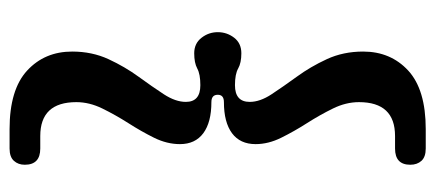

<svg xmlns="http://www.w3.org/2000/svg" viewBox="-268 -504 888 391"><g transform="rotate(-90 175.5 -308.0)"><path d="M178.5 -308Q178.5 -321 163.5 -321Q122.5 -321 100.2 -337.5Q78 -354 78 -385Q78 -411.5 91 -437.8Q104 -464 120.8 -490.2Q137.5 -516.5 150.5 -543Q163.5 -569.5 163.5 -596Q163.5 -669.5 94.5 -669.5H69Q36 -669.5 36 -701Q36 -714.5 44 -723.2Q52 -732 69 -732H108.5Q189 -732 227.8 -696.2Q266.5 -660.5 266.5 -604.5Q266.5 -564 251 -530.5Q235.5 -497 215.2 -469.2Q195 -441.5 179.5 -417.8Q164 -394 164 -373Q164 -343.5 198 -343.5Q220.5 -343.5 232 -349.8Q243.5 -356 263 -356Q283 -356 294.5 -341.2Q306 -326.5 306 -308Q306 -289.5 294.8 -274.8Q283.5 -260 263 -260Q243.5 -260 232 -266.5Q220.5 -273 198 -273Q164 -273 164 -243Q164 -222 179.5 -198.5Q195 -175 215.2 -147.2Q235.5 -119.5 251 -86Q266.5 -52.5 266.5 -12Q266.5 44 227.8 79.8Q189 115.5 108.5 115.5H69Q52 115.5 44 106.8Q36 98 36 84Q36 53 69 53H94.5Q163.5 53 163.5 -20.5Q163.5 -47 150.5 -73.5Q137.5 -100 120.8 -126.2Q104 -152.5 91 -178.8Q78 -205 78 -231Q78 -262.5 100.2 -279Q122.5 -295.5 163.5 -295.5Q178.5 -295.5 178.5 -308Z"/></g></svg>

Font: Fraunces 144pt SuperSoft SemiBold
Style: Regular
Weight: 600
Version: Version 1.000;[b76b70a41]